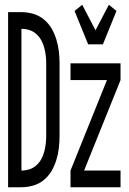

<svg xmlns="http://www.w3.org/2000/svg" viewBox="-20 -786 540 806"><path d="M350 -600 293 -740 325 -766 381 -659 437 -766 469 -740 412 -600ZM14 0V-735H70Q95 -735 119.5 -728Q144 -721 164 -704.5Q184 -688 196.5 -666.5Q209 -645 216.5 -620.5Q224 -596 227 -571Q230 -546 230 -521V-215Q230 -189 227 -164Q224 -139 216.5 -114.5Q209 -90 196.5 -68.5Q184 -47 164 -30.5Q144 -14 119.5 -7Q95 0 70 0ZM70 -70Q87 -70 103 -75Q119 -80 132 -91.5Q145 -103 153 -117.5Q161 -132 165.5 -148.5Q170 -165 172 -181.5Q174 -198 174 -215V-521Q174 -537 172 -553.5Q170 -570 165.5 -586.5Q161 -603 153 -617.5Q145 -632 132 -643.5Q119 -655 103 -660Q87 -665 70 -665ZM276 0V-70L429 -450H276V-520H486V-450L333 -70H486V0Z"/></svg>

Font: HulyMono
Style: Regular
Weight: 400
Monospace: yes
Designer: Belleve Invis
Foundry: Belleve Invis
Version: Version 33.2.5; ttfautohint (v1.8.4)